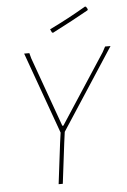

<svg xmlns="http://www.w3.org/2000/svg" viewBox="-57 -878 606 919"><g transform="rotate(-5 246.0 -418.0)"><path d="M238 -247 231 -195 207 0H187L211 -195L218 -245L77 -637H102L109 -611L229 -277H234L452 -611L466 -637H492ZM392 -834 399 -822 397 -817Q330 -779 223 -724L218 -727L211 -742Q302 -786 387 -836Z"/></g></svg>

Font: Luna Sans Thin
Style: Italic
Weight: 250
Italic angle: -7°
Designer: Juan Pablo del Peral
Foundry: Huerta Tipografica
Version: Version 2.001; ttfautohint (v1.5)